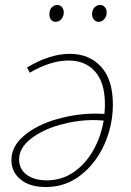

<svg xmlns="http://www.w3.org/2000/svg" viewBox="-20 -747 530 774"><path d="M435 -326Q435 -242 401 -165.5Q367 -89 305.5 -41Q244 7 165 7Q100 7 63 -23.5Q26 -54 26 -102Q26 -157 77 -200Q128 -243 207 -266Q286 -289 366 -289L401 -288Q403 -312 403 -326Q403 -414 363.5 -458.5Q324 -503 257 -503Q184 -503 100 -454L89 -475Q181 -530 261 -530Q340 -530 387.5 -478Q435 -426 435 -326ZM398 -261Q372 -263 357 -263Q289 -263 219 -243Q149 -223 103 -186.5Q57 -150 57 -104Q57 -66 87 -43Q117 -20 169 -20Q229 -20 277 -53Q325 -86 356 -141Q387 -196 398 -261ZM179 -690Q179 -706 188 -716.5Q197 -727 211 -727Q222 -727 229.5 -718.5Q237 -710 237 -697Q237 -681 227.5 -670Q218 -659 204 -659Q193 -659 186 -667.5Q179 -676 179 -690ZM351 -690Q351 -706 360.5 -716.5Q370 -727 384 -727Q395 -727 402.5 -718.5Q410 -710 410 -697Q410 -681 400.5 -670Q391 -659 377 -659Q366 -659 358.5 -668Q351 -677 351 -690Z"/></svg>

Font: Bitter Pro ExtraLight
Style: Italic
Weight: 275
Italic angle: -9°
Designer: Sol Matas, and Bitter project Authors
Foundry: Sol Matas
Version: Version 1.010